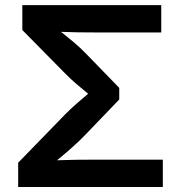

<svg xmlns="http://www.w3.org/2000/svg" viewBox="-20 -748 695 768"><path d="M52.7 0V-97.2L240.2 -290Q260.3 -310.5 285.2 -332.5Q310.1 -354.5 332.5 -373Q310.1 -391.1 285.6 -412.1Q261.2 -433.1 240.7 -454.1L69.3 -627.9V-727.5H625V-618.2H364.3Q326.2 -618.2 291.3 -618.7Q256.3 -619.1 224.1 -620.6Q247.6 -602.1 273.9 -580.1Q300.3 -558.1 326.2 -531.2L457 -396.5V-350.1L325.2 -212.9Q295.4 -181.6 264.6 -154.8Q233.9 -127.9 208 -106.9Q243.2 -108.4 282 -108.9Q320.8 -109.4 364.3 -109.4H631.3V0Z"/></svg>

Font: Inter-SemiBold
Style: Regular
Weight: 600
Designer: Rasmus Andersson
Foundry: rsms
Version: Version 4.000;git-a52131595